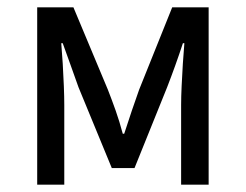

<svg xmlns="http://www.w3.org/2000/svg" viewBox="-20 -506 673 526"><path d="M81.9 0V-486H181.1L275.5 -260.4Q286.2 -233.1 296.8 -203.3Q307.3 -173.6 316.3 -139.7H320.3Q331.2 -173.6 341.3 -203.3Q351.5 -233.1 361.2 -260.4L451.8 -486H551.6V0H476.2V-218.4Q476.2 -240.7 477.6 -270.3Q479 -299.9 480.9 -331Q482.9 -362.2 485.1 -387.7H481.1Q471.1 -357.1 460 -326.3Q448.9 -295.4 437.9 -267.1L348.5 -45.5H286.3L195 -267.1Q185 -295.4 173.9 -326.3Q162.8 -357.1 151.8 -387.7H147.8Q150 -362.2 151.9 -331Q153.8 -299.9 154.9 -270.3Q156.1 -240.7 156.1 -218.4V0Z"/></svg>

Font: Source Sans Variable
Style: Regular
Weight: 200
Designer: Paul D. Hunt
Foundry: Adobe Systems Incorporated
Version: Version 3.006;hotconv 1.0.111;makeotfexe 2.5.65597